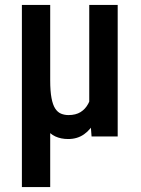

<svg xmlns="http://www.w3.org/2000/svg" viewBox="-20 -548 565 771"><path d="M338.4 -528.3H452.6V0H347.7L338.4 -122.1ZM355.5 -245.6 397.5 -246.6Q397.5 -190.9 388.7 -144Q379.9 -97.2 362.3 -62.5Q344.7 -27.8 317.6 -8.8Q290.5 10.3 253.9 10.3Q224.6 10.3 202.1 -0.2Q179.7 -10.7 163.1 -33.2Q146.5 -55.7 134.3 -91.3L117.2 -225.1H181.6Q181.6 -182.1 186.8 -154.5Q191.9 -127 201.7 -112.1Q211.4 -97.2 225.1 -91.6Q238.8 -85.9 254.9 -85.9Q284.2 -85.9 303.5 -97.9Q322.8 -109.9 334.2 -131.3Q345.7 -152.8 350.6 -181.9Q355.5 -210.9 355.5 -245.6ZM67.9 -528.3H181.6V203.1H67.9Z"/></svg>

Font: Roboto Condensed Medium
Style: Regular
Weight: 500
Designer: Christian Robertson
Foundry: Google
Version: Version 3.0